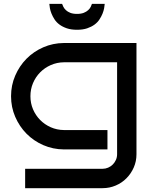

<svg xmlns="http://www.w3.org/2000/svg" viewBox="-20 -772 797 992"><path d="M685.1 24.9Q685.1 61.5 671.1 93.3Q657.2 125 633.5 148.9Q609.9 172.9 577.9 186.5Q545.9 200.2 509.8 200.2H109.9V100.1H509.8Q524.9 100.1 538.6 94.2Q552.2 88.4 562.5 78.1Q572.8 67.9 578.9 54.2Q585 40.5 585 24.9V-450.2H310.1Q273.9 -449.7 242.4 -435.8Q210.9 -421.9 187.5 -398.2Q164.1 -374.5 150.6 -342.8Q137.2 -311 137.2 -274.9Q137.2 -238.8 150.6 -207.3Q164.1 -175.8 187.5 -152.1Q210.9 -128.4 242.4 -114.5Q273.9 -100.6 310.1 -100.1H535.2V0H310.1Q253.4 -0.5 203.6 -22.2Q153.8 -43.9 116.9 -81.3Q80.1 -118.7 58.6 -168.5Q37.1 -218.3 37.1 -274.9Q37.1 -331.5 58.6 -381.3Q80.1 -431.2 116.9 -468.5Q153.8 -505.9 203.6 -527.6Q253.4 -549.3 310.1 -549.8H685.1ZM521 -752Q520.5 -743.2 518.1 -729.7Q515.6 -716.3 509.8 -701.7Q503.9 -687 494.1 -671.9Q484.4 -656.7 468.5 -645Q452.6 -633.3 430.4 -625.7Q408.2 -618.2 377.9 -618.2Q347.7 -618.2 325.4 -625.7Q303.2 -633.3 287.4 -645Q271.5 -656.7 261.7 -671.9Q252 -687 246.1 -701.7Q240.2 -716.3 237.8 -729.7Q235.4 -743.2 234.9 -752H300.8Q302.7 -745.6 307.4 -736.6Q312 -727.5 320.6 -719.5Q329.1 -711.4 343 -705.8Q356.9 -700.2 377.9 -700.2Q398.9 -700.2 412.8 -705.8Q426.8 -711.4 435.5 -719.5Q444.3 -727.5 448.7 -736.6Q453.1 -745.6 455.1 -752Z"/></svg>

Font: Bruno Ace
Style: Regular
Weight: 400
Designer: Astigmatic (AOETI)
Foundry: Astigmatic (AOETI)
Version: Version 1.000